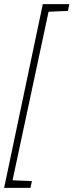

<svg xmlns="http://www.w3.org/2000/svg" viewBox="-24 -763 357 933"><path d="M-4 150 184 -743H313L306 -710L212 -706L37 113L131 117L124 150Z"/></svg>

Font: Saira SemiCondensed Thin
Style: Italic
Weight: 250
Width: 4
Italic angle: -12°
Designer: Hector Gatti with collaboration of the Omnibus-Type team
Foundry: Omnibus-Type
Version: Version 1.101